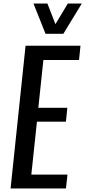

<svg xmlns="http://www.w3.org/2000/svg" viewBox="-20 -1069 484 1089"><path d="M238.3 -877.4 169.9 -1048.8H249L294.4 -932.1L364.7 -1048.8H443.8L339.4 -877.4ZM40 0 125 -809.6H436.5L428.2 -728.5H226.1L197.3 -457.5H361.8L354 -378.9H189.5L157.7 -78.6H362.8L354 0Z"/></svg>

Font: Oswald
Style: Regular
Weight: 400
Designer: Vernon Adams
Foundry: Vernon Adams
Version: 3.0; ttfautohint (v0.94.23-7a4d-dirty) -l 8 -r 50 -G 200 -x 